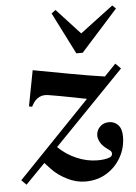

<svg xmlns="http://www.w3.org/2000/svg" viewBox="-55 -802 615 871"><g transform="rotate(-5 252.5 -366.5)"><path d="M31 18 9 -4 338 -346Q301 -353 258.5 -361.5Q216 -370 167 -378Q119 -387 93 -343L87 -332L73 -335L104 -497Q185 -482 271.5 -466Q358 -450 428 -440L480 -494L504 -470L184 -140Q219 -105 266.5 -84.5Q314 -64 362 -64Q379 -64 393 -66Q407 -68 417 -72Q429 -77 429.5 -88Q430 -99 419 -106Q388 -127 379 -145Q370 -163 370 -175Q370 -199 386.5 -215.5Q403 -232 428 -232Q453 -232 469.5 -214.5Q486 -197 486 -162Q486 -111 462 -68Q438 -25 396 1Q354 27 299 27Q257 27 215.5 6Q174 -15 147 -44L120 -73ZM231 -760 338 -644 489 -758 505 -743 337 -556H308L212 -746Z"/></g></svg>

Font: DM Serif Display
Style: Italic
Weight: 400
Italic angle: -12°
Designer: Colophon Foundry, Frank Grießhammer
Foundry: Colophon Foundry
Version: Version 5.100; ttfautohint (v1.8.2)